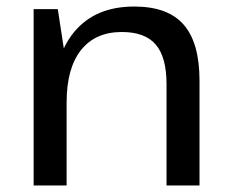

<svg xmlns="http://www.w3.org/2000/svg" viewBox="-20 -568 705 588"><path d="M490 -310Q490 -393 457 -431.5Q424 -470 353 -470Q272 -470 228 -414.5Q184 -359 184 -254L143 -184V-249Q143 -393 207.5 -470.5Q272 -548 391 -548Q494 -548 542.5 -492.5Q591 -437 591 -321V0H490ZM83 -540H157L184 -364V0H83Z"/></svg>

Font: Pathway Extreme 28pt Medium
Style: Regular
Weight: 500
Designer: Eduardo Rodriguez Tunni
Foundry: Eduardo Rodriguez Tunni
Version: Version 1.001;gftools[0.9.26]